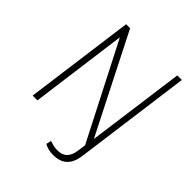

<svg xmlns="http://www.w3.org/2000/svg" viewBox="-240 -871 1191 1191"><g transform="rotate(45 355.0 -276.0)"><path d="M662 -723H622L535 -78L208 -723H173L76 0H118L203 -638L524 -12L517 39C508 108 475 132 424 132C396 132 373 124 356 118L348 151C354 157 384 171 426 171C512 171 549 122 559 46Z"/></g></svg>

Font: United Sans Thin
Style: Italic
Weight: 100
Italic angle: -8°
Designer: Pablo Impallari, Rodrigo Fuenzalida (Modified by Dan O. Williams)
Version: Version 1.000;PS 001.000;hotconv 1.0.88;makeotf.lib2.5.64775